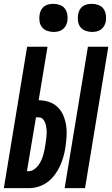

<svg xmlns="http://www.w3.org/2000/svg" viewBox="-37 -978 583 998"><path d="M299 0 420 -735H526L405 0ZM-17 0 104 -735H210L164 -457Q192 -457 218.5 -448Q245 -439 263.5 -420.5Q282 -402 292.5 -377Q303 -352 307 -324.5Q311 -297 309 -268.5Q307 -240 303 -211Q299 -186 292 -161.5Q285 -137 274 -113.5Q263 -90 246.5 -68Q230 -46 208.5 -30.5Q187 -15 162 -7.5Q137 0 112 0ZM103 -88H111Q125 -88 138.5 -96.5Q152 -105 161 -117Q170 -129 176.5 -142.5Q183 -156 187 -170Q191 -184 194 -198Q197 -212 199 -226Q201 -240 203 -254Q205 -268 205.5 -282Q206 -296 204.5 -309.5Q203 -323 199 -336Q195 -349 186.5 -358.5Q178 -368 164 -368H150ZM441 -812Q424 -812 407.5 -818Q391 -824 381 -837Q371 -850 368.5 -867.5Q366 -885 369 -903Q371 -915 377 -926.5Q383 -938 393.5 -945.5Q404 -953 416.5 -955.5Q429 -958 441 -958Q458 -958 474.5 -952Q491 -946 500.5 -933Q510 -920 513 -902.5Q516 -885 513 -867Q511 -855 504.5 -843.5Q498 -832 487.5 -824.5Q477 -817 465 -814.5Q453 -812 441 -812ZM241 -812Q224 -812 207.5 -818Q191 -824 181 -837Q171 -850 168.5 -867.5Q166 -885 169 -903Q171 -915 177 -926.5Q183 -938 193.5 -945.5Q204 -953 216.5 -955.5Q229 -958 241 -958Q258 -958 274.5 -952Q291 -946 300.5 -933Q310 -920 313 -902.5Q316 -885 313 -867Q311 -855 304.5 -843.5Q298 -832 287.5 -824.5Q277 -817 265 -814.5Q253 -812 241 -812Z"/></svg>

Font: Iosevka Term Curly Extrabold
Style: Italic
Weight: 800
Italic angle: -9°
Designer: Belleve Invis
Foundry: Belleve Invis
Version: Version 32.3.0